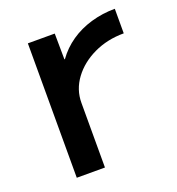

<svg xmlns="http://www.w3.org/2000/svg" viewBox="-103 -614 642 698"><g transform="rotate(-20 218.0 -265.0)"><path d="M77 0V-520H181L182 -420H184Q209 -455 244.5 -479.5Q280 -504 324.5 -517Q369 -530 417 -530V-435Q353 -435 300.5 -410Q248 -385 217 -343Q186 -301 186 -250V0Z"/></g></svg>

Font: M PLUS 1 Medium
Style: Regular
Weight: 500
Designer: Coji Morishita
Foundry: UNDERFOREST DESIGN
Version: Version 1.001